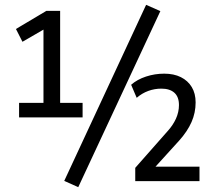

<svg xmlns="http://www.w3.org/2000/svg" viewBox="-20 -750 886 795"><path d="M59 -264V-324H160V-642L187 -643L73 -577L46 -630L172 -705H229V-324H322V-264ZM304 25 246 -1 585 -730 644 -704ZM540 0V-55L674 -207Q696 -231 708.5 -258.5Q721 -286 721 -315Q721 -349 702 -366Q683 -383 648 -383Q620 -383 594 -373.5Q568 -364 546 -345L523 -399Q548 -421 584.5 -433Q621 -445 660 -445Q700 -445 729 -430.5Q758 -416 774 -389.5Q790 -363 790 -326Q790 -283 773 -244.5Q756 -206 722 -168L614 -49L613 -60H806V0Z"/></svg>

Font: Nunito Sans 10pt Condensed Medium
Style: Regular
Weight: 500
Width: 3
Designer: Vernon Adams
Foundry: Vernon Adams
Version: Version 3.101;gftools[0.9.27]